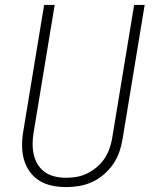

<svg xmlns="http://www.w3.org/2000/svg" viewBox="-20 -755 640 783"><path d="M249 8Q220 8 191.5 2Q163 -4 140 -18.5Q117 -33 101 -55.5Q85 -78 77.5 -105Q70 -132 70 -161.5Q70 -191 75 -220L160 -735H203L117 -214Q113 -191 113 -168Q113 -145 118 -123.5Q123 -102 134.5 -83.5Q146 -65 164 -52.5Q182 -40 204.5 -35Q227 -30 250 -30Q272 -30 294 -34Q316 -38 337 -48.5Q358 -59 376.5 -75Q395 -91 407.5 -110.5Q420 -130 427.5 -152Q435 -174 438 -195L527 -735H570L480 -189Q476 -163 467 -136.5Q458 -110 442 -86.5Q426 -63 404 -44Q382 -25 356 -13Q330 -1 303 3.5Q276 8 249 8Z"/></svg>

Font: Iosevka Extralight Extended
Style: Italic
Weight: 200
Width: 7
Italic angle: -9°
Monospace: yes
Designer: Belleve Invis
Foundry: Belleve Invis
Version: Version 32.5.0; ttfautohint (v1.8.4)